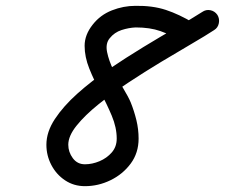

<svg xmlns="http://www.w3.org/2000/svg" viewBox="-20 -599 771 658"><path d="M657 -469Q649 -455 634 -451.5Q619 -448 605 -456Q565 -480 529.5 -492.5Q494 -505 445 -505Q421 -504 396.5 -496Q372 -488 356 -468Q341 -450 347 -420.5Q353 -391 369 -358Q385 -325 402.5 -296Q420 -267 428 -248Q440 -218 447.5 -187Q455 -156 455 -124Q455 -75 428 -38.5Q401 -2 359 18.5Q317 39 271 39Q233 39 203 19Q173 -1 156 -33.5Q139 -66 139 -103Q139 -147 168 -191Q197 -235 245 -278Q293 -321 352 -361Q411 -401 471 -437.5Q531 -474 584 -504.5Q637 -535 673 -558Q686 -567 701 -564Q716 -561 725 -548Q733 -535 730 -519.5Q727 -504 714 -496Q685 -477 637 -449Q589 -421 532.5 -387Q476 -353 420 -316Q364 -279 317.5 -241.5Q271 -204 242.5 -168.5Q214 -133 214 -103Q214 -78 229.5 -57Q245 -36 271 -36Q296 -36 321 -46.5Q346 -57 363 -76.5Q380 -96 380 -124Q380 -162 363 -202.5Q346 -243 324 -283.5Q302 -324 286 -364Q270 -404 270 -442Q270 -480 298 -515Q324 -548 363.5 -563.5Q403 -579 444 -579Q503 -580 548.5 -565Q594 -550 644 -520Q657 -512 661 -497Q665 -482 657 -469Z"/></svg>

Font: FRB American Cursive Guidelines Arrows Extrabold
Style: Bold Italic
Weight: 800
Italic angle: -25°
Version: Version 2.0;Modular Font Editor K font №1